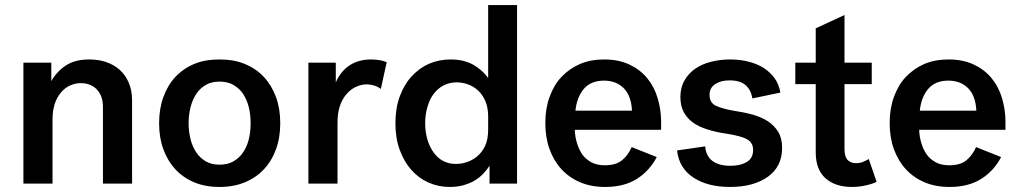

<svg xmlns="http://www.w3.org/2000/svg" viewBox="-20 -720 3995 753"><path d="M71.8 -474.1H181.2V-401.9Q202.1 -439 237.8 -462.9Q273.4 -486.8 330.1 -486.8Q365.7 -486.8 395 -477.1Q425.8 -466.8 448.7 -446.8Q471.2 -427.2 484.4 -397Q498 -365.7 498 -327.1V0H383.8V-299.8Q383.8 -324.2 376.5 -342.8Q369.6 -360.4 356.4 -372.6Q344.2 -383.8 328.1 -389.2Q313 -394 295.9 -394Q275.9 -394 254.9 -384.8Q234.9 -376 219.7 -357.9Q203.1 -337.9 194.8 -313Q186 -286.1 186 -251V0H71.8Z M939.9 -469.2Q984.9 -450.7 1015.1 -418Q1045.4 -385.3 1062.5 -338.9Q1079.1 -293.5 1079.1 -236.8Q1079.1 -180.2 1062.5 -134.8Q1045.9 -88.9 1015.1 -56.2Q984.9 -23.4 939.9 -4.9Q896.5 13.2 840.8 13.2Q785.2 13.2 741.7 -4.9Q698.7 -22.9 667.5 -56.2Q637.7 -88.4 620.6 -134.8Q604 -180.2 604 -236.8Q604 -293.5 620.6 -338.9Q637.7 -386.2 667.5 -418Q698.7 -451.2 741.7 -469.2Q783.7 -486.8 840.8 -486.8Q897.9 -486.8 939.9 -469.2ZM840.8 -74.2Q873 -74.2 895 -86.9Q918.9 -100.6 933.1 -122.1Q948.7 -145 955.6 -173.3Q962.9 -202.6 962.9 -236.8Q962.9 -271 955.6 -300.3Q948.2 -329.1 933.1 -352.1Q918.9 -373.5 895 -387.2Q873 -399.9 840.8 -399.9Q809.6 -399.9 787.6 -387.2Q764.6 -374 750 -352.1Q734.9 -329.1 727.5 -300.3Q719.7 -269 719.7 -236.8Q719.7 -204.6 727.5 -173.3Q734.4 -145 750 -122.1Q764.6 -100.1 787.6 -86.9Q809.6 -74.2 840.8 -74.2Z M1473.6 -371.1Q1462.4 -379.9 1448.2 -384.3Q1432.1 -389.2 1418.5 -389.2Q1398.4 -389.2 1377 -379.9Q1357.9 -371.6 1340.3 -352.5Q1323.7 -334.5 1313.5 -305.7Q1303.7 -278.3 1303.7 -238.8V0H1189.5V-474.1H1296.9V-397Q1316.4 -441.4 1352.1 -464.4Q1386.7 -486.8 1436.5 -486.8Q1448.7 -486.8 1466.8 -484.4Q1481.9 -482.4 1496.6 -476.1Z M1747.6 -486.8Q1800.3 -486.8 1837.4 -465.3Q1872.6 -444.8 1894.5 -414.1V-700.2H2007.8V0H1899.9V-69.8Q1890.1 -54.7 1875.5 -39.1Q1861.3 -23.9 1842.8 -12.7Q1825.7 -2 1799.3 5.9Q1774.9 13.2 1743.7 13.2Q1698.7 13.2 1659.7 -4.4Q1621.6 -21.5 1592.3 -54.7Q1564.5 -85.9 1547.4 -132.8Q1530.8 -178.2 1530.8 -236.8Q1530.8 -295.4 1547.4 -340.8Q1564.5 -387.7 1593.3 -419.4Q1623.5 -452.6 1662.1 -469.7Q1700.7 -486.8 1747.6 -486.8ZM1894.5 -262.2Q1894.5 -299.8 1882.8 -325.2Q1871.1 -351.1 1852.5 -367.2Q1835 -382.8 1812.5 -390.1Q1792 -397 1770.5 -397Q1742.7 -397 1719.2 -384.8Q1697.3 -373.5 1680.7 -351.6Q1665.5 -332 1656.2 -300.3Q1647.5 -271 1647.5 -236.8Q1647.5 -202.1 1656.2 -172.9Q1665 -143.6 1680.2 -122.6Q1696.3 -100.1 1717.8 -88.9Q1739.7 -77.1 1767.6 -77.1Q1790 -77.1 1810.5 -84Q1833.5 -91.8 1851.6 -106.9Q1871.6 -124 1882.8 -148.4Q1894.5 -173.8 1894.5 -211.9Z M2555.7 -104Q2527.8 -50.3 2478 -18.6Q2427.7 13.2 2353.5 13.2Q2298.3 13.2 2255.9 -4.9Q2212.9 -22.9 2182.1 -56.2Q2152.3 -88.4 2135.3 -134.8Q2118.7 -180.2 2118.7 -237.8Q2118.7 -294.4 2135.3 -339.8Q2152.8 -387.7 2182.1 -418.5Q2213.9 -451.7 2254.9 -469.2Q2295.9 -486.8 2349.6 -486.8Q2406.2 -486.8 2448.7 -466.8Q2490.2 -447.3 2518.1 -413.6Q2545.9 -379.9 2559.1 -335.4Q2572.8 -289.1 2572.8 -243.2V-210.9H2234.4Q2234.9 -185.1 2242.7 -159.2Q2250.5 -133.3 2263.7 -114.3Q2276.4 -96.2 2299.3 -83.5Q2320.8 -71.8 2352.5 -71.8Q2396 -71.8 2419.9 -91.8Q2443.4 -111.3 2457.5 -143.1ZM2348.6 -403.8Q2297.4 -403.8 2269.5 -371.1Q2242.2 -338.4 2236.8 -286.1H2458.5Q2456.1 -343.3 2426.8 -373.5Q2397 -403.8 2348.6 -403.8Z M2762.7 -348.1Q2762.7 -315.9 2789.6 -304.2Q2816.9 -292.5 2860.4 -285.2Q2897.9 -279.8 2931.6 -270.5Q2967.3 -260.3 2991.2 -244.6Q3017.1 -227.5 3032.2 -202.6Q3047.4 -177.2 3047.4 -140.1Q3047.4 -67.4 2992.2 -27.3Q2936 13.2 2843.3 13.2Q2755.4 13.2 2699.7 -23.4Q2643.1 -60.5 2635.3 -129.9L2745.6 -146Q2749 -106.4 2775.4 -87.9Q2800.8 -69.8 2844.7 -69.8Q2884.3 -69.8 2909.2 -85Q2933.6 -99.6 2933.6 -131.8Q2933.6 -160.2 2910.6 -173.3Q2886.7 -187 2828.6 -195.8Q2790 -201.2 2754.4 -212.4Q2720.2 -223.1 2697.8 -239.3Q2675.3 -255.4 2661.6 -280.3Q2648.4 -304.7 2648.4 -339.8Q2648.4 -377 2664.6 -404.8Q2681.2 -433.1 2707.5 -451.2Q2733.9 -469.2 2770 -478Q2805.2 -486.8 2843.3 -486.8Q2882.8 -486.8 2916.5 -478Q2952.1 -468.8 2976.6 -452.6Q3002 -435.5 3019 -411.6Q3035.2 -388.7 3040.5 -356.9L2930.7 -334Q2925.3 -368.2 2903.3 -386.7Q2881.8 -404.8 2841.3 -404.8Q2807.6 -404.8 2785.6 -390.6Q2762.7 -376 2762.7 -348.1Z M3418 -6.8Q3401.4 1.5 3374.5 7.3Q3348.6 13.2 3320.8 13.2Q3255.4 13.2 3216.8 -21.5Q3179.2 -55.7 3179.2 -122.1V-390.1H3099.1V-474.1H3179.2V-608.9L3292 -661.1V-474.1H3398.9V-390.1H3292V-136.2Q3292 -105 3304.7 -92.3Q3316.9 -80.1 3336.9 -80.1Q3353 -80.1 3364.3 -85Q3375 -89.4 3387.2 -96.2Z M3906.2 -104Q3878.4 -50.3 3828.6 -18.6Q3778.3 13.2 3704.1 13.2Q3648.9 13.2 3606.4 -4.9Q3563.5 -22.9 3532.7 -56.2Q3502.9 -88.4 3485.8 -134.8Q3469.2 -180.2 3469.2 -237.8Q3469.2 -294.4 3485.8 -339.8Q3503.4 -387.7 3532.7 -418.5Q3564.5 -451.7 3605.5 -469.2Q3646.5 -486.8 3700.2 -486.8Q3756.8 -486.8 3799.3 -466.8Q3840.8 -447.3 3868.7 -413.6Q3896.5 -379.9 3909.7 -335.4Q3923.3 -289.1 3923.3 -243.2V-210.9H3585Q3585.4 -185.1 3593.3 -159.2Q3601.1 -133.3 3614.3 -114.3Q3627 -96.2 3649.9 -83.5Q3671.4 -71.8 3703.1 -71.8Q3746.6 -71.8 3770.5 -91.8Q3793.9 -111.3 3808.1 -143.1ZM3699.2 -403.8Q3647.9 -403.8 3620.1 -371.1Q3592.8 -338.4 3587.4 -286.1H3809.1Q3806.6 -343.3 3777.3 -373.5Q3747.6 -403.8 3699.2 -403.8Z"/></svg>

Font: Post Grotesk Medium
Style: Medium
Weight: 500
Version: Version 1.0